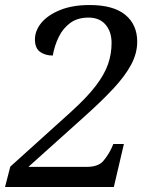

<svg xmlns="http://www.w3.org/2000/svg" viewBox="-37 -744 616 764"><path d="M-17 0 4 -81 239 -293Q307 -354 343 -401Q379 -448 393 -489Q407 -530 407 -573Q407 -618 383 -646Q359 -674 315 -674Q272 -674 243 -653Q214 -632 197 -597.5Q180 -563 173 -523Q142 -523 122 -538Q102 -553 102 -587Q102 -622 127.5 -653Q153 -684 202 -704Q251 -724 320 -724Q414 -724 461.5 -685Q509 -646 509 -578Q509 -532 485 -487Q461 -442 415 -392.5Q369 -343 301 -282L76 -80H308Q354 -80 374 -103.5Q394 -127 407 -155L414 -171H456L416 0Z"/></svg>

Font: NotoSerif-Italic
Style: Regular
Weight: 400
Italic angle: -12°
Designer: Monotype Design Team
Foundry: Monotype Imaging Inc.
Version: Version 2.007; ttfautohint (v1.8) -l 8 -r 50 -G 200 -x 14 -D